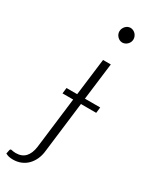

<svg xmlns="http://www.w3.org/2000/svg" viewBox="-312 -764 789 997"><g transform="rotate(30 83.0 -265.0)"><path d="M83 -276.5 110.5 -497.5H157L129.5 -276.5H221L217 -242H125.5L88 63.5Q85 89.5 75 111.5Q65 133.5 49.2 149.8Q33.5 166 11.8 175.2Q-10 184.5 -36.5 184.5Q-51 184.5 -61.5 182Q-72 179.5 -81.5 174L-76.5 150Q-74.5 145.5 -72 144.8Q-69.5 144 -65.8 144.8Q-62 145.5 -56.2 146.8Q-50.5 148 -41.5 148Q-4.5 148 15.8 126Q36 104 41.5 63.5L79 -242H15L19 -276.5ZM194 -669Q194 -660 190.5 -652.2Q187 -644.5 181 -638.5Q175 -632.5 167.2 -629Q159.5 -625.5 151.5 -625.5Q143 -625.5 135.5 -629Q128 -632.5 122.2 -638.5Q116.5 -644.5 113 -652.2Q109.5 -660 109.5 -669Q109.5 -678 113 -686Q116.5 -694 122.2 -700.2Q128 -706.5 135.5 -710Q143 -713.5 151.5 -713.5Q159.5 -713.5 167.2 -710Q175 -706.5 181 -700.5Q187 -694.5 190.5 -686.2Q194 -678 194 -669Z"/></g></svg>

Font: Lato Light
Style: Italic
Weight: 300
Italic angle: -7°
Designer: Lukasz Dziedzic
Foundry: tyPoland Lukasz Dziedzic
Version: Version 2.007; 2014-02-27